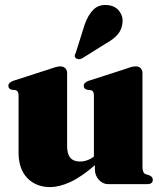

<svg xmlns="http://www.w3.org/2000/svg" viewBox="-20 -749 663 781"><path d="M55.5 -128.5V-361.5Q55.5 -379.5 42.5 -382.5L27.5 -384Q14 -387.5 14 -400.5Q14 -412.5 33 -420L180.5 -467.5Q211.5 -479 224.5 -479Q238.5 -479 245.8 -471.2Q253 -463.5 253 -451.5V-153.5Q253 -92 305 -92Q335.5 -92 362 -112V-361.5Q362 -379.5 349 -382.5L334 -384Q320.5 -387.5 320.5 -400.5Q320.5 -412.5 339.5 -420L487 -467.5Q503.5 -473.5 513 -476.2Q522.5 -479 532 -479Q545.5 -479 552.5 -471.2Q559.5 -463.5 559.5 -451.5V-71Q559.5 -45 572.5 -40.5L587 -36Q601.5 -30 601.5 -18Q601.5 0 579 0H419.5Q398 0 382 -17.8Q366 -35.5 366 -60V-77Q310.5 -29 265.8 -8.5Q221 12 184 12Q126.5 12 91 -24.8Q55.5 -61.5 55.5 -128.5ZM324.5 -649.5Q338.5 -688.5 360 -709.8Q381.5 -731 415 -728.5Q448.5 -726 464.8 -704.2Q481 -682.5 478.5 -659.5Q476.5 -629.5 458.8 -609Q441 -588.5 410.5 -572L313 -511Q296.5 -504.5 288 -513Q283 -518 284 -523.5Q285 -529 288.5 -535Z"/></svg>

Font: Fraunces 72pt S000 Black
Style: Regular
Weight: 900
Version: Version 1.000; ttfautohint (v1.8.3)